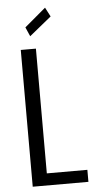

<svg xmlns="http://www.w3.org/2000/svg" viewBox="-60 -942 525 979"><g transform="rotate(-5 202.0 -452.0)"><path d="M67 0V-700H144.5V-61.5H352V0ZM121 -765.5 100.5 -812.5 209 -904 233.5 -857Z"/></g></svg>

Font: Trispace SemiCondensed Light
Style: Regular
Weight: 300
Width: 4
Designer: Tyler Finck
Foundry: Etcetera Type Company
Version: Version 1.210; ttfautohint (v1.8.3)